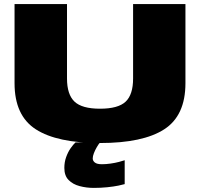

<svg xmlns="http://www.w3.org/2000/svg" viewBox="-20 -695 986 937"><path d="M468 3Q677.5 3 781.2 -63.8Q885 -130.5 885 -289V-675H629.5V-312Q629.5 -233 593 -198.8Q556.5 -164.5 468 -164.5Q380 -164.5 343.5 -199.2Q307 -234 307 -312V-675H51V-289Q51 -130.5 155 -63.8Q259 3 468 3ZM437.5 222Q471.5 222 503.2 218.8Q535 215.5 558 210.8Q581 206 588.5 203.5V87Q580 90 561.2 95Q542.5 100 520 103.2Q497.5 106.5 477.5 106.5Q453.5 106.5 443 98.2Q432.5 90 432.5 78Q432.5 67.5 438.2 52.5Q444 37.5 452.8 22.5Q461.5 7.5 468.5 0H348.5Q337 10.5 324.2 29Q311.5 47.5 302.8 71.8Q294 96 294 124.5Q294 162.5 314.8 183.5Q335.5 204.5 368.5 213.2Q401.5 222 437.5 222Z"/></svg>

Font: Anybody Expanded Black
Style: Regular
Weight: 900
Width: 7
Designer: Tyler Finck
Foundry: Etcetera Type Company
Version: Version 1.113;gftools[0.9.25]